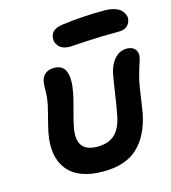

<svg xmlns="http://www.w3.org/2000/svg" viewBox="-118 -943 891 1000"><g transform="rotate(-15 327.5 -443.5)"><path d="M316.9 -711.9Q275.9 -711.9 256.3 -733.9Q236.8 -755.9 242.2 -785.2Q250 -826.2 307.1 -833Q415 -848.1 538.1 -848.1Q569.8 -848.1 593.3 -840.1Q616.7 -832 627.7 -819.6Q638.7 -807.1 643.1 -794.2Q647.5 -781.2 645 -769Q640.6 -747.1 624.8 -734.6Q608.9 -722.2 585 -722.2Q484.4 -722.2 401.9 -717Q319.3 -711.9 316.9 -711.9ZM316.9 -39.1Q182.1 -39.1 124.3 -111.6Q66.4 -184.1 91.8 -311Q97.2 -337.9 109.1 -383.1Q121.1 -428.2 124 -442.9Q133.3 -487.3 133.3 -522.5Q133.3 -557.6 136.2 -573.2Q141.6 -599.1 159.7 -613Q177.7 -627 207 -627Q299.8 -627 268.1 -470.2Q263.7 -446.3 247.6 -387.7Q231.4 -329.1 227.1 -303.2Q200.7 -171.9 319.8 -171.9Q379.4 -171.9 413.3 -203.1Q447.3 -234.4 460 -299.8Q469.2 -346.2 479 -413.3Q488.8 -480.5 496.1 -519Q506.3 -567.9 533.4 -596.9Q560.5 -626 598.1 -626Q626.5 -626 641.6 -609.1Q656.7 -592.3 651.9 -564.9Q648.9 -551.8 636.2 -512.7Q623.5 -473.6 617.2 -441.9Q611.8 -416 604 -360.4Q596.2 -304.7 591.8 -279.8Q568.4 -162.6 502.4 -100.8Q436.5 -39.1 316.9 -39.1Z"/></g></svg>

Font: Shantell Sans Irregular
Style: Italic
Weight: 600
Italic angle: -11.31°
Designer: Stephen Nixon, Anya Danilova, Shantell Martin
Foundry: Arrow Type
Version: Version 1.006;[9816181b4]